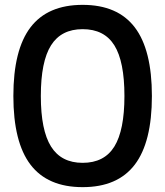

<svg xmlns="http://www.w3.org/2000/svg" viewBox="-20 -760 680 790"><path d="M320 10Q176 10 105.5 -82.5Q35 -175 35 -365Q35 -555 105.5 -647.5Q176 -740 320 -740Q464 -740 534.5 -647.5Q605 -555 605 -365Q605 -175 534.5 -82.5Q464 10 320 10ZM320 -90Q409 -90 450.5 -157Q492 -224 492 -365Q492 -507 450.5 -573.5Q409 -640 320 -640Q232 -640 190 -573.5Q148 -507 148 -365Q148 -224 190 -157Q232 -90 320 -90Z"/></svg>

Font: M PLUS 2 Medium
Style: Regular
Weight: 500
Designer: Coji Morishita
Foundry: UNDERFOREST DESIGN
Version: Version 1.001